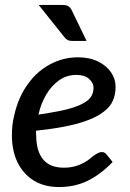

<svg xmlns="http://www.w3.org/2000/svg" viewBox="-20 -747 525 774"><path d="M218 7Q159 7 116.5 -19Q74 -45 51 -92Q28 -139 28 -201Q28 -221 30 -241Q32 -261 37 -280Q45 -318 60.5 -353Q76 -388 100 -418Q111 -433 124.5 -446Q138 -459 152 -469Q182 -491 218 -503.5Q254 -516 294 -516Q341 -516 375.5 -499Q410 -482 428 -455Q446 -428 446 -397Q446 -363 432.5 -336Q419 -309 383 -286Q359 -271 323.5 -258.5Q288 -246 239 -236.5Q190 -227 125 -220Q125 -215 125.5 -206.5Q126 -198 126 -198Q127 -136 154.5 -103.5Q182 -71 238 -71Q269 -71 294.5 -80.5Q320 -90 337 -103Q345 -110 354.5 -117Q364 -124 373 -129Q382 -134 391 -134Q402 -134 409 -125L434 -94Q386 -44 334 -18.5Q282 7 218 7ZM135 -285Q182 -292 217.5 -299Q253 -306 277 -314Q301 -322 318 -332Q341 -345 349 -360.5Q357 -376 357 -393Q357 -413 339 -429Q321 -445 288 -445Q249 -445 218.5 -423.5Q188 -402 166.5 -366Q145 -330 135 -285ZM136 -727H231Q249 -727 257 -721Q265 -715 270 -704L329 -582H272Q260 -582 253 -585.5Q246 -589 239 -598Z"/></svg>

Font: Aleo Medium
Style: Italic
Weight: 500
Italic angle: -7°
Designer: Alessio Laiso
Foundry: Alessio Laiso
Version: Version 2.001;gftools[0.9.29]